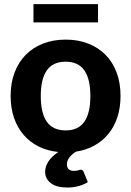

<svg xmlns="http://www.w3.org/2000/svg" viewBox="-20 -710 618 904"><path d="M441.5 -604.5H137.5V-690.5H441.5ZM172 -258Q172 -177.5 200.5 -136.8Q229 -96 289.5 -96Q348.5 -96 377 -136.8Q405.5 -177.5 405.5 -258Q405.5 -338 377 -378.8Q348.5 -419.5 289.5 -419.5Q229 -419.5 200.5 -378.8Q172 -338 172 -258ZM393.5 147.5Q376.5 158.5 351.2 165.8Q326 173 297.5 173Q246 173 219.2 152.2Q192.5 131.5 192.5 99Q192.5 74 208 50.2Q223.5 26.5 254.5 5.5Q203.5 0.5 162 -20.2Q120.5 -41 91.2 -75Q62 -109 46 -155.2Q30 -201.5 30 -258.5Q30 -320 48.8 -369Q67.5 -418 101.5 -452.2Q135.5 -486.5 183.2 -505Q231 -523.5 289.5 -523.5Q347.5 -523.5 395 -505Q442.5 -486.5 476.5 -452.2Q510.5 -418 529 -369Q547.5 -320 547.5 -258.5Q547.5 -203.5 532.8 -158.5Q518 -113.5 490.5 -79.8Q463 -46 424.5 -24.8Q386 -3.5 338 4Q320.5 14.5 307.8 30Q295 45.5 295 64.5Q295 78.5 303.2 86.5Q311.5 94.5 326.5 94.5Q335 94.5 340.5 93.8Q346 93 349.2 91.8Q352.5 90.5 355 89.8Q357.5 89 360 89Q369.5 89 373 97.5Z"/></svg>

Font: Lato 2
Style: Regular
Weight: 800
Designer: Lukasz Dziedzic with Adam Twardoch and Botio Nikoltchev
Foundry: tyPoland Lukasz Dziedzic
Version: Version 2.015; 2015-08-06; http://www.latofonts.com/